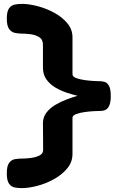

<svg xmlns="http://www.w3.org/2000/svg" viewBox="-20 -795 605 988"><path d="M92 173Q75 173 57 170Q39 167 27 151Q15 135 15 97Q15 59 27 43Q39 27 57 24Q75 21 93 21Q111 21 137 18Q163 15 182.5 5.5Q202 -4 202 -23L201 -161Q201 -192 219 -215.5Q237 -239 265 -255.5Q293 -272 323.5 -283.5Q354 -295 379 -302Q354 -308 323.5 -318Q293 -328 265 -344.5Q237 -361 219 -386Q201 -411 201 -447V-565Q201 -592 181.5 -604Q162 -616 136 -619Q110 -622 92 -622Q74 -622 56 -626Q38 -630 26.5 -646.5Q15 -663 15 -699Q15 -736 26.5 -752Q38 -768 56 -771.5Q74 -775 93 -775Q128 -775 172.5 -763.5Q217 -752 258 -730Q299 -708 326 -676Q353 -644 353 -603V-413Q353 -400 372.5 -393Q392 -386 418.5 -382.5Q445 -379 467 -378Q489 -377 494 -377H497Q506 -377 518.5 -373.5Q531 -370 540.5 -354Q550 -338 550 -300Q550 -261 537.5 -242.5Q525 -224 496 -224H491Q485 -224 463.5 -223Q442 -222 416.5 -218.5Q391 -215 372 -208Q353 -201 353 -189V-3Q353 39 326 71.5Q299 104 257.5 127Q216 150 171.5 161.5Q127 173 92 173Z"/></svg>

Font: Fredoka Expanded
Style: Bold
Weight: 700
Width: 7
Designer: Ben Nathan
Foundry: Milena B. Brandão, Ben Nathan
Version: Version 2.001